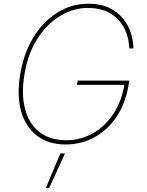

<svg xmlns="http://www.w3.org/2000/svg" viewBox="-20 -757 779 1019"><path d="M328.6 9.8Q236.3 9.8 175.8 -37.1Q115.2 -84 91.8 -168Q68.4 -252 87.4 -363.3Q101.1 -446.8 134 -515.6Q167 -584.5 215.1 -634Q263.2 -683.6 322.8 -710.4Q382.3 -737.3 449.7 -737.3Q514.2 -737.3 559.6 -715.3Q605 -693.4 633.5 -657.7Q662.1 -622.1 675 -580.6Q688 -539.1 688 -500H665.5Q665.5 -551.3 642.8 -600.6Q620.1 -649.9 571.5 -682.4Q522.9 -714.8 444.8 -714.8Q371.1 -714.8 301.5 -673.8Q231.9 -632.8 180.4 -554.4Q128.9 -476.1 109.9 -363.3Q92.3 -257.8 112.8 -179Q133.3 -100.1 189.2 -56.4Q245.1 -12.7 332.5 -12.7Q407.7 -12.7 472.7 -49.3Q537.6 -85.9 582.3 -153.6Q627 -221.2 641.1 -315.4L649.9 -306.6H388.2L392.1 -329.1H666.5L662.6 -306.6Q646 -207.5 597.9 -136.5Q549.8 -65.4 480.2 -27.8Q410.6 9.8 328.6 9.8ZM223.1 241.2 300.3 57.6H324.7L240.7 241.2Z"/></svg>

Font: Inter Tight Thin
Style: Italic
Weight: 250
Italic angle: -9.39999°
Designer: Rasmus Andersson
Foundry: rsms
Version: Version 3.004